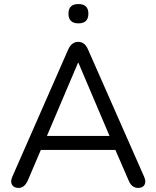

<svg xmlns="http://www.w3.org/2000/svg" viewBox="-20 -918 769 945"><path d="M317 -851Q317 -898 366 -898Q415 -898 415 -851Q415 -803 366 -803Q317 -803 317 -851ZM72 7Q48 7 39 -9Q30 -25 41 -49L316 -675Q333 -712 365 -712Q397 -712 413 -675L689 -49Q700 -25 691.5 -9Q683 7 660 7Q628 7 613 -30L548 -180H181L117 -30Q100 7 72 7ZM366 -609H364L211 -249H519Z"/></svg>

Font: Nunito
Style: Regular
Weight: 400
Designer: Vernon Adams
Foundry: Vernon Adams
Version: Version 3.602